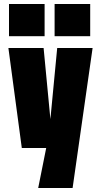

<svg xmlns="http://www.w3.org/2000/svg" viewBox="-20 -740 490 960"><path d="M171 200 211 0H89L22 -500H198L232 -144.5L266 -500H443L343 200ZM25 -720H203V-559H25ZM253 -720H431V-559H253Z"/></svg>

Font: Trispace Condensed ExtraBold
Style: Regular
Weight: 800
Width: 3
Designer: Tyler Finck
Foundry: Etcetera Type Company
Version: Version 1.210; ttfautohint (v1.8.3)